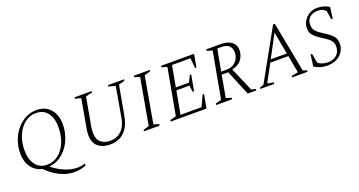

<svg xmlns="http://www.w3.org/2000/svg" viewBox="-42 -1177 3605 1930"><g transform="rotate(-20 1760.5 -212.0)"><path d="M506 147Q474 147 429.5 136.5Q385 126 331 95.5Q277 65 216 6Q144 -9 102 -68.5Q60 -128 60 -215Q60 -288 83.5 -352.5Q107 -417 149 -466.5Q191 -516 246 -543.5Q301 -571 364 -571Q424 -571 469 -543Q514 -515 538.5 -464.5Q563 -414 563 -348Q563 -283 544 -222Q525 -161 489 -111.5Q453 -62 403 -30Q353 2 290 8Q351 55 399.5 77.5Q448 100 485.5 107.5Q523 115 551 115Q578 115 601.5 110.5Q625 106 639 101L635 122Q612 133 578 140Q544 147 506 147ZM277 -17Q345 -17 398 -58Q451 -99 481.5 -171Q512 -243 512 -336Q512 -430 469 -487Q426 -544 345 -544Q278 -544 225 -502.5Q172 -461 141.5 -389.5Q111 -318 111 -228Q111 -134 154.5 -75.5Q198 -17 277 -17Z M943 9Q865 9 815.5 -31Q766 -71 766 -158Q766 -185 772 -218L827 -529L764 -545L767 -560H950L947 -545L878 -529L824 -230Q818 -194 818 -166Q818 -90 856.5 -58Q895 -26 954 -26Q1027 -26 1075.5 -72Q1124 -118 1138 -201L1195 -527L1122 -545L1125 -560H1297L1294 -545L1230 -527L1174 -218Q1159 -134 1125.5 -84.5Q1092 -35 1045.5 -13Q999 9 943 9Z M1304 0 1307 -15 1368 -33 1456 -527 1399 -545 1402 -560H1571L1568 -545L1505 -527L1418 -33L1475 -15L1472 0Z M1591 0 1594 -15 1658 -33 1748 -527 1689 -545 1692 -560H2045L2020 -422H2005L1996 -530H1798L1757 -305H1897L1932 -375H1947L1916 -206H1901L1892 -275H1752L1707 -30H1932L1986 -147H2001L1974 0Z M2077 0 2079 -15 2142 -33 2232 -527 2173 -545 2176 -560H2329Q2404 -560 2445.5 -528Q2487 -496 2487 -440Q2487 -386 2455.5 -341.5Q2424 -297 2352 -280L2462 -25L2509 -15L2506 0H2415L2304 -268H2234L2192 -33L2250 -15L2247 0ZM2328 -530H2282L2240 -298H2295Q2342 -298 2373 -318Q2404 -338 2419.5 -369Q2435 -400 2435 -433Q2435 -478 2409 -504Q2383 -530 2328 -530Z M2549 0 2552 -15 2593 -28 2892 -565H2911L3014 -29L3057 -15L3054 0H2889L2892 -15L2962 -29L2928 -214H2734L2634 -28L2701 -15L2698 0ZM2750 -244H2922L2878 -484Z M3269 10Q3222 10 3190.5 0Q3159 -10 3127 -29L3143 -153H3159L3177 -54Q3192 -38 3221.5 -28.5Q3251 -19 3282 -19Q3343 -19 3378 -53Q3413 -87 3413 -142Q3413 -174 3398.5 -196Q3384 -218 3357.5 -237Q3331 -256 3294 -279Q3242 -313 3220 -341.5Q3198 -370 3198 -412Q3198 -451 3218.5 -487.5Q3239 -524 3276.5 -547.5Q3314 -571 3366 -571Q3401 -571 3432 -561.5Q3463 -552 3491 -535L3475 -415H3460L3445 -507Q3435 -520 3412.5 -531Q3390 -542 3361 -542Q3307 -542 3274 -514Q3241 -486 3241 -437Q3241 -410 3249 -390.5Q3257 -371 3279 -351.5Q3301 -332 3341 -307Q3398 -272 3427.5 -240.5Q3457 -209 3457 -154Q3457 -110 3433.5 -72.5Q3410 -35 3367.5 -12.5Q3325 10 3269 10Z"/></g></svg>

Font: Spectral SC ExtraLight
Style: Italic
Weight: 275
Italic angle: -10°
Designer: Jean-Baptiste Levee
Foundry: Production Type
Version: Version 2.001